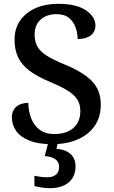

<svg xmlns="http://www.w3.org/2000/svg" viewBox="-20 -744 598 1004"><path d="M253 10Q180 10 133 -9Q86 -28 64 -60Q42 -92 42 -131Q42 -155 53 -172Q64 -189 83.5 -197.5Q103 -206 128 -206Q129 -160 144 -123Q159 -86 189 -64.5Q219 -43 263 -43Q328 -43 364 -75Q400 -107 400 -163Q400 -199 384 -224Q368 -249 333.5 -270.5Q299 -292 241 -316Q176 -343 135 -373.5Q94 -404 75 -443.5Q56 -483 56 -536Q56 -595 85.5 -637Q115 -679 166.5 -701.5Q218 -724 284 -724Q380 -724 429.5 -690Q479 -656 479 -611Q479 -578 454.5 -559Q430 -540 386 -540Q386 -570 375.5 -600Q365 -630 341 -650Q317 -670 276 -670Q224 -670 192.5 -641.5Q161 -613 161 -564Q161 -528 175 -501.5Q189 -475 224 -453Q259 -431 320 -406Q413 -368 460 -320.5Q507 -273 507 -197Q507 -133 476 -87Q445 -41 387.5 -15.5Q330 10 253 10ZM240 240Q224 240 201 237Q178 234 160 229V175Q198 183 228 183Q257 183 273 169Q289 155 289 130Q289 101 267.5 87.5Q246 74 214 72L235 -9H285L275 34Q324 38 349.5 62Q375 86 375 126Q375 179 339.5 209.5Q304 240 240 240Z"/></svg>

Font: Noto Naskh Arabic Medium
Style: Regular
Weight: 500
Designer: Monotype Design Team, David Williams, Mohamad Dakak and Nizar Qandah
Foundry: Monotype Imaging Inc.
Version: Version 2.016